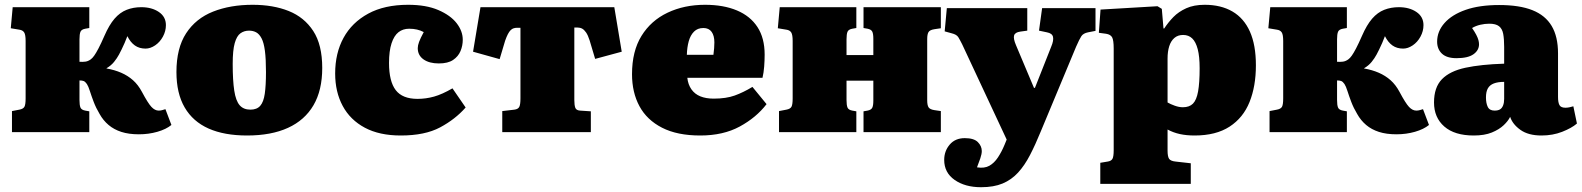

<svg xmlns="http://www.w3.org/2000/svg" viewBox="-20 -552 6607 802"><path d="M560 9Q518 9 487 -1Q456 -11 433.5 -30Q411 -49 396 -76Q381 -101 371.5 -126Q362 -151 355.5 -171.5Q349 -192 343 -201Q336 -211 329.5 -213.5Q323 -216 312 -216V-134Q312 -113 316 -103Q320 -93 336 -90L353 -87V0H30V-88L61 -94Q77 -97 82 -106Q87 -115 87 -141V-381Q87 -407 81 -416.5Q75 -426 61 -428L25 -434L33 -522H353V-435L336 -432Q320 -429 316 -419Q312 -409 312 -388V-294Q325 -293 336.5 -294.5Q348 -296 359 -304Q366 -309 373.5 -319.5Q381 -330 391.5 -350Q402 -370 416 -402Q436 -448 458.5 -474Q481 -500 509 -511Q537 -522 570 -522Q614 -522 643.5 -502Q673 -482 673 -447Q673 -422 660.5 -399Q648 -376 628 -362.5Q608 -349 588 -349Q562 -349 543.5 -362Q525 -375 512 -401Q507 -387 500.5 -372.5Q494 -358 488 -345.5Q482 -333 477 -324Q469 -309 456.5 -293.5Q444 -278 425 -267V-266Q459 -260 486.5 -248Q514 -236 535.5 -217Q557 -198 573 -168Q598 -121 612.5 -105.5Q627 -90 643 -90Q651 -90 657.5 -92Q664 -94 671 -96L696 -30Q674 -12 637.5 -1.5Q601 9 560 9Z M1012 14Q917 14 851.5 -15Q786 -44 751.5 -103Q717 -162 717 -251Q717 -351 757.5 -413Q798 -475 870 -503.5Q942 -532 1035 -532Q1121 -532 1186 -506Q1251 -480 1288.5 -422.5Q1326 -365 1326 -268Q1326 -175 1289.5 -112.5Q1253 -50 1183 -18Q1113 14 1012 14ZM1026 -94Q1053 -94 1067 -110Q1081 -126 1086 -160.5Q1091 -195 1091 -251Q1091 -306 1086.5 -340Q1082 -374 1072.5 -392Q1063 -410 1050 -417Q1037 -424 1020 -424Q1000 -424 984.5 -413Q969 -402 960.5 -372Q952 -342 952 -285Q952 -216 958.5 -173.5Q965 -131 981 -112.5Q997 -94 1026 -94Z M1654 14Q1565 14 1504 -18.5Q1443 -51 1411.5 -109.5Q1380 -168 1380 -245Q1380 -330 1415 -394Q1450 -458 1518 -495Q1586 -532 1685 -532Q1760 -532 1811 -510Q1862 -488 1887.5 -455Q1913 -422 1913 -386Q1913 -361 1903.5 -338.5Q1894 -316 1872.5 -301.5Q1851 -287 1813 -287Q1773 -287 1749 -304Q1725 -321 1725 -351Q1725 -362 1730.5 -377Q1736 -392 1750 -418Q1737 -425 1722 -428.5Q1707 -432 1689 -432Q1663 -432 1644.5 -417.5Q1626 -403 1615.5 -371Q1605 -339 1605 -289Q1605 -212 1633 -175.5Q1661 -139 1724 -139Q1759 -139 1793 -148.5Q1827 -158 1870 -183L1925 -103Q1882 -54 1818.5 -20Q1755 14 1654 14Z M2078 0V-88L2129 -94Q2144 -96 2149 -105.5Q2154 -115 2154 -141V-436H2141Q2133 -436 2126 -434Q2119 -432 2113 -426Q2107 -420 2101.5 -409.5Q2096 -399 2090 -382L2067 -305L1956 -336L1987 -522H2546L2577 -336L2466 -306L2443 -383Q2436 -405 2428 -416.5Q2420 -428 2411.5 -432.5Q2403 -437 2392 -437H2379V-134Q2379 -113 2383 -102Q2387 -91 2403 -90L2448 -87V0Z M2905 14Q2809 14 2745.5 -18.5Q2682 -51 2651 -108.5Q2620 -166 2620 -242Q2620 -338 2659.5 -402Q2699 -466 2768.5 -499Q2838 -532 2925 -532Q3002 -532 3058 -508.5Q3114 -485 3144 -439Q3174 -393 3174 -324Q3174 -299 3172 -273.5Q3170 -248 3165 -227H2851Q2854 -199 2868 -179Q2882 -159 2905.5 -149.5Q2929 -140 2961 -140Q3013 -140 3049 -153Q3085 -166 3123 -189L3182 -117Q3139 -61 3070 -23.5Q3001 14 2905 14ZM2849 -323H2960Q2962 -338 2963 -350.5Q2964 -363 2964 -375Q2964 -403 2952.5 -419Q2941 -435 2918 -435Q2894 -435 2879 -420Q2864 -405 2857 -380Q2850 -355 2849 -323Z M3234 0V-88L3265 -94Q3281 -97 3286 -106Q3291 -115 3291 -141V-381Q3291 -407 3285 -416.5Q3279 -426 3265 -428L3229 -434L3237 -522H3557V-435L3540 -432Q3524 -429 3520 -419Q3516 -409 3516 -388V-322H3628V-390Q3628 -411 3623.5 -420Q3619 -429 3604 -432L3587 -435V-522H3910V-434L3883 -430Q3864 -427 3858.5 -418Q3853 -409 3853 -389V-133Q3853 -113 3858.5 -104Q3864 -95 3883 -92L3910 -88V0H3587V-87L3604 -90Q3619 -93 3623.5 -102Q3628 -111 3628 -132V-215H3516V-134Q3516 -113 3520 -103Q3524 -93 3540 -90L3557 -87V0Z M4078 230Q4011 230 3967.5 199.5Q3924 169 3924 116Q3924 79 3947 52Q3970 25 4010 25Q4048 25 4064.5 41.5Q4081 58 4081 79Q4081 91 4075 109Q4069 127 4061 147Q4092 152 4112.5 140.5Q4133 129 4148.5 105.5Q4164 82 4176 53L4185 31L3999 -367Q3990 -385 3983 -396.5Q3976 -408 3955 -413L3926 -421L3935 -518H4271V-424L4242 -420Q4220 -417 4216 -404Q4212 -391 4224 -363L4299 -185H4303L4371 -357Q4382 -383 4378.5 -398Q4375 -413 4353 -417L4320 -424L4333 -518H4556V-423L4525 -417Q4505 -413 4497 -401Q4489 -389 4475 -357L4327 -2Q4305 52 4282.5 95.5Q4260 139 4232.5 169Q4205 199 4168 214.5Q4131 230 4078 230Z M4576 216V128L4606 123Q4621 121 4626.5 112Q4632 103 4632 75V-349Q4632 -384 4625.5 -396Q4619 -408 4600 -411L4570 -415L4577 -512L4815 -526L4833 -515L4840 -433H4843Q4860 -459 4881.5 -481Q4903 -503 4935 -517.5Q4967 -532 5012 -532Q5080 -532 5128 -504Q5176 -476 5201 -420Q5226 -364 5226 -279Q5226 -192 5199.5 -126Q5173 -60 5116 -23Q5059 14 4970 14Q4936 14 4908.5 8Q4881 2 4857 -11V77Q4857 102 4863.5 111.5Q4870 121 4892 123L4954 130V216ZM4921 -104Q4948 -104 4963 -119Q4978 -134 4984.5 -170Q4991 -206 4991 -267Q4991 -316 4983 -346.5Q4975 -377 4960 -391.5Q4945 -406 4922 -406Q4900 -406 4885.5 -393.5Q4871 -381 4864 -359Q4857 -337 4857 -307V-124Q4869 -117 4887 -110.5Q4905 -104 4921 -104Z M5813 9Q5771 9 5740 -1Q5709 -11 5686.5 -30Q5664 -49 5649 -76Q5634 -101 5624.5 -126Q5615 -151 5608.5 -171.5Q5602 -192 5596 -201Q5589 -211 5582.5 -213.5Q5576 -216 5565 -216V-134Q5565 -113 5569 -103Q5573 -93 5589 -90L5606 -87V0H5283V-88L5314 -94Q5330 -97 5335 -106Q5340 -115 5340 -141V-381Q5340 -407 5334 -416.5Q5328 -426 5314 -428L5278 -434L5286 -522H5606V-435L5589 -432Q5573 -429 5569 -419Q5565 -409 5565 -388V-294Q5578 -293 5589.5 -294.5Q5601 -296 5612 -304Q5619 -309 5626.5 -319.5Q5634 -330 5644.5 -350Q5655 -370 5669 -402Q5689 -448 5711.5 -474Q5734 -500 5762 -511Q5790 -522 5823 -522Q5867 -522 5896.5 -502Q5926 -482 5926 -447Q5926 -422 5913.5 -399Q5901 -376 5881 -362.5Q5861 -349 5841 -349Q5815 -349 5796.5 -362Q5778 -375 5765 -401Q5760 -387 5753.5 -372.5Q5747 -358 5741 -345.5Q5735 -333 5730 -324Q5722 -309 5709.5 -293.5Q5697 -278 5678 -267V-266Q5712 -260 5739.5 -248Q5767 -236 5788.5 -217Q5810 -198 5826 -168Q5851 -121 5865.5 -105.5Q5880 -90 5896 -90Q5904 -90 5910.5 -92Q5917 -94 5924 -96L5949 -30Q5927 -12 5890.5 -1.5Q5854 9 5813 9Z M6136 14Q6056 14 6013 -23.5Q5970 -61 5970 -124Q5970 -187 6003 -221Q6036 -255 6101 -269Q6166 -283 6263 -286V-356Q6263 -389 6259 -410.5Q6255 -432 6241.5 -442.5Q6228 -453 6201 -453Q6182 -453 6163 -448.5Q6144 -444 6129 -435Q6140 -419 6146.5 -406.5Q6153 -394 6155.5 -384.5Q6158 -375 6158 -367Q6158 -342 6135 -325.5Q6112 -309 6064 -309Q6023 -309 6003 -328Q5983 -347 5983 -378Q5983 -421 6014 -456Q6045 -491 6102.5 -511Q6160 -531 6242 -531Q6327 -531 6381 -509.5Q6435 -488 6461.5 -443.5Q6488 -399 6488 -329V-147Q6488 -124 6494 -113Q6500 -102 6519 -102Q6528 -102 6536.5 -104Q6545 -106 6552 -108L6567 -36Q6545 -17 6505.5 -1.5Q6466 14 6419 14Q6364 14 6331 -9.5Q6298 -33 6288 -64Q6280 -47 6261 -29Q6242 -11 6211.5 1.5Q6181 14 6136 14ZM6223 -90Q6237 -90 6245.5 -95Q6254 -100 6258.5 -111.5Q6263 -123 6263 -139V-210Q6237 -210 6220 -203.5Q6203 -197 6195 -183Q6187 -169 6187 -145Q6187 -121 6194.5 -105.5Q6202 -90 6223 -90Z"/></svg>

Font: Literata 18pt Black
Style: Regular
Weight: 900
Designer: Latin by Veronika Burian and Jose Scaglione. Greek by Irene Vlachou. Cyrillic by Vera Evstafieva.
Foundry: TypeTogether
Version: Version 3.103;gftools[0.9.29]